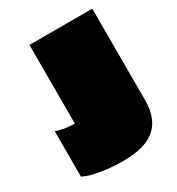

<svg xmlns="http://www.w3.org/2000/svg" viewBox="-169 -797 841 913"><g transform="rotate(-30 251.5 -340.5)"><path d="M243 10Q178 10 124.5 1Q71 -8 50 -17L29 -26V-276Q69 -260 130 -259V-691H475V-189Q475 -88 418.5 -39Q362 10 243 10Z"/></g></svg>

Font: Erica One
Style: Regular
Weight: 400
Designer: Miguel Hernandez
Foundry: Miguel Hernandez
Version: Version 1.003